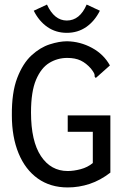

<svg xmlns="http://www.w3.org/2000/svg" viewBox="-20 -812 540 842"><path d="M277 10Q201 10 146 -29Q91 -68 61.5 -139.5Q32 -211 32 -306Q31 -406 55.5 -470Q80 -534 118 -569Q156 -604 198 -617.5Q240 -631 274 -631Q332 -630 383.5 -602Q435 -574 462 -525L408 -477L400 -470L395 -476Q396 -484 392.5 -491Q389 -498 379 -511Q358 -535 334 -546.5Q310 -558 275 -558Q232 -558 196 -536Q160 -514 138 -462Q116 -410 116 -319Q116 -193 159.5 -127.5Q203 -62 277 -62Q303 -62 333.5 -70Q364 -78 387 -97V-234H277V-306H464V-55Q420 -21 373 -5.5Q326 10 277 10ZM360 -792 418 -765Q395 -719 358 -693.5Q321 -668 273 -668Q225 -668 188 -693.5Q151 -719 128 -765L186 -792Q218 -722 273 -722Q330 -722 360 -792Z"/></svg>

Font: Inconsolata Medium
Style: Regular
Weight: 500
Monospace: yes
Designer: Raph Levien, Cyreal, Brenton Simpson
Foundry: Raph Levien, Cyreal, Google
Version: Version 3.001; ttfautohint (v1.8.2.53-6de2)